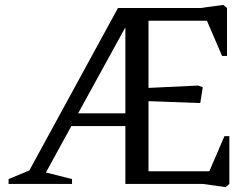

<svg xmlns="http://www.w3.org/2000/svg" viewBox="-20 -753 1013 786"><path d="M493.2 0V-236.8H272L168 -46.9L274.9 -20V0H15.1V-20L100.1 -55.2L462.9 -720.2H800.8L894 -732.9L909.2 -720.2V-523.9H889.2L827.1 -668H587.9V-393.1L791 -402.8L810.1 -396L799.8 -331.1L587.9 -338.9V-51.8H836.9L898.9 -195.8H918.9V0L903.8 13.2L811 0ZM493.2 -641.1 299.8 -289.1H493.2Z"/></svg>

Font: Amethysta
Style: Regular
Weight: 400
Designer: Konstantin Vinogradov, Alexei Vanyashin
Foundry: Cyreal (www.cyreal.org)
Version: Version 1.003